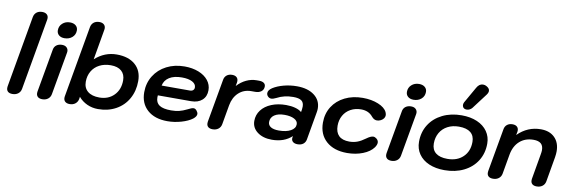

<svg xmlns="http://www.w3.org/2000/svg" viewBox="-56 -1256 5119 1717"><g transform="rotate(10 2503.5 -397.0)"><path d="M34 -36Q34 -45 35 -50L149 -699Q154 -727 174 -743Q194 -759 225 -759Q251 -759 266 -746.5Q281 -734 281 -712Q281 -704 280 -699L166 -50Q161 -22 140 -6Q119 10 89 10Q62 10 48 -2Q34 -14 34 -36Z M390 -622Q390 -660 417.5 -685Q445 -710 486 -710Q519 -710 538.5 -693.5Q558 -677 558 -650Q558 -611 530 -586.5Q502 -562 460 -562Q428 -562 409 -578.5Q390 -595 390 -622ZM305 -37Q305 -46 306 -50L375 -440Q379 -469 399.5 -484.5Q420 -500 450 -500Q477 -500 492 -486Q507 -472 507 -451Q507 -444 506 -440L437 -50Q432 -22 411 -6Q390 10 360 10Q333 10 319 -2.5Q305 -15 305 -37Z M553 -38Q553 -46 554 -50L668 -699Q673 -727 693 -743Q713 -759 744 -759Q770 -759 785 -746Q800 -733 800 -711Q800 -703 799 -699L751 -422Q838 -500 948 -500Q1055 -500 1116 -446.5Q1177 -393 1177 -299Q1177 -209 1137.5 -138.5Q1098 -68 1027 -29Q956 10 865 10Q812 10 766 -11Q720 -32 688 -70L685 -50Q680 -23 659.5 -6.5Q639 10 608 10Q582 10 567.5 -2.5Q553 -15 553 -38ZM1043 -281Q1043 -336 1009 -366Q975 -396 912 -396Q854 -396 809.5 -373Q765 -350 740.5 -308Q716 -266 716 -212Q716 -156 753.5 -125Q791 -94 859 -94Q941 -94 992 -146Q1043 -198 1043 -281Z M1247 -211Q1247 -294 1288 -360Q1329 -426 1401 -463Q1473 -500 1564 -500Q1635 -500 1691 -478Q1747 -456 1778.5 -416.5Q1810 -377 1810 -327Q1810 -270 1773 -237Q1736 -204 1673 -204H1372Q1371 -197 1371 -185Q1371 -137 1405 -114.5Q1439 -92 1511 -92Q1552 -92 1584.5 -100Q1617 -108 1653 -126Q1690 -146 1708 -146Q1723 -146 1736 -130Q1749 -114 1749 -100Q1749 -78 1720 -55Q1683 -27 1620.5 -9Q1558 9 1495 9Q1380 9 1313.5 -50Q1247 -109 1247 -211ZM1649 -296Q1665 -296 1675.5 -305.5Q1686 -315 1686 -330Q1686 -362 1651.5 -380.5Q1617 -399 1557 -399Q1486 -399 1443 -372Q1400 -345 1390 -296Z M1852 -36Q1852 -45 1853 -50L1922 -440Q1926 -468 1945.5 -484Q1965 -500 1995 -500Q2021 -500 2035.5 -487.5Q2050 -475 2050 -452Q2050 -444 2049 -440L2043 -407Q2081 -448 2126 -469Q2171 -490 2219 -490H2241Q2269 -490 2284.5 -479Q2300 -468 2300 -448Q2300 -419 2279 -402.5Q2258 -386 2223 -386H2189Q2121 -386 2074.5 -343Q2028 -300 2015 -227L1984 -50Q1979 -22 1958 -6Q1937 10 1907 10Q1880 10 1866 -2Q1852 -14 1852 -36Z M2261 -129Q2261 -184 2293.5 -227Q2326 -270 2384.5 -294Q2443 -318 2518 -318Q2563 -318 2600 -308Q2637 -298 2659 -279L2663 -303Q2665 -313 2665 -330Q2665 -367 2642 -383.5Q2619 -400 2568 -400Q2485 -400 2420 -365Q2392 -351 2375 -351Q2358 -351 2345 -364Q2332 -377 2332 -394Q2332 -421 2367 -444Q2408 -470 2465.5 -485Q2523 -500 2584 -500Q2683 -500 2742 -455Q2801 -410 2801 -335Q2801 -320 2798 -303L2753 -46Q2748 -20 2728.5 -5Q2709 10 2678 10Q2652 10 2637 -1.5Q2622 -13 2622 -33Q2622 -40 2623 -44L2625 -55Q2555 10 2444 10Q2363 10 2312 -28.5Q2261 -67 2261 -129ZM2640 -165Q2640 -194 2607 -211.5Q2574 -229 2519 -229Q2460 -229 2426.5 -206Q2393 -183 2393 -142Q2393 -113 2418.5 -97.5Q2444 -82 2491 -82Q2558 -82 2599 -104.5Q2640 -127 2640 -165Z M2868 -221Q2868 -303 2908 -366Q2948 -429 3019.5 -464.5Q3091 -500 3182 -500Q3261 -500 3322.5 -475Q3384 -450 3403 -410Q3410 -393 3410 -383Q3410 -351 3375 -332Q3357 -323 3340 -323Q3313 -323 3292 -348Q3254 -396 3185 -396Q3132 -396 3090 -373Q3048 -350 3025 -309Q3002 -268 3002 -216Q3002 -156 3034 -125Q3066 -94 3129 -94Q3168 -94 3201.5 -106.5Q3235 -119 3273 -147Q3311 -175 3334 -175Q3349 -175 3364 -163Q3382 -148 3382 -128Q3382 -109 3365 -84Q3334 -41 3269 -15.5Q3204 10 3127 10Q3007 10 2937.5 -52Q2868 -114 2868 -221Z M3560 -622Q3560 -660 3587.5 -685Q3615 -710 3656 -710Q3689 -710 3708.5 -693.5Q3728 -677 3728 -650Q3728 -611 3700 -586.5Q3672 -562 3630 -562Q3598 -562 3579 -578.5Q3560 -595 3560 -622ZM3475 -37Q3475 -46 3476 -50L3545 -440Q3549 -469 3569.5 -484.5Q3590 -500 3620 -500Q3647 -500 3662 -486Q3677 -472 3677 -451Q3677 -444 3676 -440L3607 -50Q3602 -22 3581 -6Q3560 10 3530 10Q3503 10 3489 -2.5Q3475 -15 3475 -37Z M3744 -201Q3744 -289 3786.5 -356.5Q3829 -424 3905.5 -462Q3982 -500 4080 -500Q4160 -500 4220.5 -474Q4281 -448 4314.5 -400Q4348 -352 4348 -290Q4348 -202 4305.5 -134Q4263 -66 4186.5 -28Q4110 10 4011 10Q3931 10 3870.5 -16Q3810 -42 3777 -90Q3744 -138 3744 -201ZM4215 -282Q4215 -338 4179 -367Q4143 -396 4073 -396Q4015 -396 3970.5 -372.5Q3926 -349 3901.5 -306.5Q3877 -264 3877 -209Q3877 -153 3913.5 -123.5Q3950 -94 4020 -94Q4108 -94 4161.5 -145.5Q4215 -197 4215 -282ZM4074 -595Q4074 -606 4080 -618L4163 -764Q4185 -804 4220 -804Q4238 -804 4251 -796Q4281 -780 4281 -756Q4281 -740 4267 -721L4162 -582Q4153 -571 4140 -564.5Q4127 -558 4113 -558Q4100 -558 4091 -563Q4083 -567 4078.5 -576Q4074 -585 4074 -595Z M4398 -36Q4398 -45 4399 -50L4468 -440Q4472 -468 4491.5 -484Q4511 -500 4541 -500Q4567 -500 4581.5 -487.5Q4596 -475 4596 -452Q4596 -444 4595 -440L4589 -411Q4678 -500 4799 -500Q4879 -500 4925 -454Q4971 -408 4971 -329Q4971 -307 4966 -275L4927 -50Q4922 -22 4901 -6Q4880 10 4850 10Q4823 10 4809 -2Q4795 -14 4795 -36Q4795 -45 4796 -50L4835 -275Q4840 -302 4840 -317Q4840 -357 4818 -376.5Q4796 -396 4751 -396Q4675 -396 4625 -351.5Q4575 -307 4561 -227L4530 -50Q4525 -22 4504 -6Q4483 10 4453 10Q4426 10 4412 -2Q4398 -14 4398 -36Z"/></g></svg>

Font: Kodchasan
Style: Bold Italic
Weight: 700
Italic angle: -10°
Version: Version 1.000; ttfautohint (v1.6)